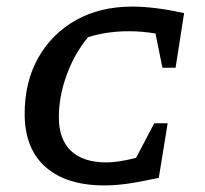

<svg xmlns="http://www.w3.org/2000/svg" viewBox="-20 -556 624 584"><path d="M298 8Q182 8 118.5 -48Q55 -104 55 -210Q55 -307 96.5 -380.5Q138 -454 211.5 -495Q285 -536 383 -536Q415 -536 455.5 -531Q496 -526 540 -516L514 -350H474L453 -454Q414 -461 371 -461Q341 -461 311 -457Q281 -453 248 -443Q207 -394 183 -328.5Q159 -263 159 -200Q159 -132 196 -97Q233 -62 304 -62Q341 -62 394 -76L449 -181H490L463 -15Q408 -3 369.5 2.5Q331 8 298 8Z"/></svg>

Font: Piazzolla SC Medium
Style: Italic
Weight: 500
Italic angle: -11.3°
Designer: Juan Pablo del Peral
Foundry: Huerta Tipografica
Version: Version 1.330